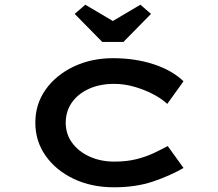

<svg xmlns="http://www.w3.org/2000/svg" viewBox="-20 -785 926 815"><path d="M464 10Q368 10 292.5 -26Q217 -62 173.5 -124Q130 -186 130 -264Q130 -343 173.5 -404.5Q217 -466 292 -502Q367 -538 460 -538Q553 -538 631.5 -512.5Q710 -487 759 -440L690 -344Q664 -368 626.5 -387Q589 -406 547.5 -417.5Q506 -429 465 -429Q403 -429 356.5 -407.5Q310 -386 284.5 -349Q259 -312 259 -264Q259 -216 286 -179Q313 -142 360 -120.5Q407 -99 465 -99Q518 -99 559.5 -109.5Q601 -120 633.5 -135.5Q666 -151 692 -165L759 -72Q702 -39 629.5 -14.5Q557 10 464 10ZM414 -607 297 -726 342 -765 474 -687H444L576 -765L621 -726L504 -607Z"/></svg>

Font: Lexend Zetta Medium
Style: Regular
Weight: 500
Designer: Bonnie Shaver-Troup, Thomas Jockin
Foundry: Lexend
Version: Version 1.007